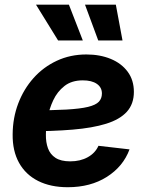

<svg xmlns="http://www.w3.org/2000/svg" viewBox="-20 -783 626 815"><path d="M267.6 11.7Q194.8 11.7 141.8 -14.9Q88.9 -41.5 60.8 -92Q32.7 -142.6 33.7 -213.4Q34.2 -282.7 57.4 -343.8Q80.6 -404.8 122.3 -451.7Q164.1 -498.5 221.2 -525.1Q278.3 -551.8 346.7 -551.8Q404.3 -551.8 450 -533Q495.6 -514.2 522 -478.5Q548.3 -442.9 548.3 -393.1Q548.3 -341.8 518.6 -308.8Q488.8 -275.9 430.7 -257.8Q372.6 -239.7 287.8 -232.7Q203.1 -225.6 92.8 -225.6L107.9 -314.5Q201.7 -314.5 261.2 -317.9Q320.8 -321.3 353.8 -329.3Q386.7 -337.4 399.7 -351.3Q412.6 -365.2 412.6 -386.2Q412.6 -412.1 391.1 -427Q369.6 -441.9 331.5 -441.9Q284.2 -441.9 253.7 -418Q223.1 -394 206.1 -357.7Q189 -321.3 181.9 -281.7Q174.8 -242.2 174.8 -210.9Q174.3 -179.2 183.6 -153.6Q192.9 -127.9 215.6 -113Q238.3 -98.1 278.3 -98.1Q320.8 -98.1 352.5 -115.7Q384.3 -133.3 397.9 -164.1L529.8 -148.9Q502.9 -76.2 433.6 -32.2Q364.3 11.7 267.6 11.7ZM397 -611.3 340.8 -763.2H471.7L500 -611.3ZM226.6 -611.3 132.8 -763.2H272.5L331.5 -611.3Z"/></svg>

Font: Inter 16pt
Style: Bold Italic
Weight: 700
Italic angle: -9.3988°
Version: Version 4.001;git-66647c0bb